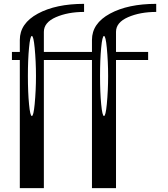

<svg xmlns="http://www.w3.org/2000/svg" viewBox="-20 -770 873 998"><path d="M535.2 -521.5Q529.3 -583 520.5 -583Q511.7 -583 505.9 -521.5Q500 -460 500 -375Q500 -290 505.9 -228.5Q511.7 -167 520.5 -167Q529.3 -167 535.2 -228.5Q542 -300.8 542 -375Q542 -449.2 535.2 -521.5ZM160.2 -521.5Q154.3 -583 145.5 -583Q136.7 -583 130.9 -521.5Q125 -460 125 -375Q125 -290 130.9 -228.5Q136.7 -167 145.5 -167Q154.3 -167 160.2 -228.5Q167 -300.8 167 -375Q167 -449.2 160.2 -521.5ZM792 -750V-708Q708 -708 645.5 -680.7Q583 -653.3 583 -604.5V-500H750V-458H583V208H458V-458H208V208H83V-458H42V-500H83V-562.5Q83 -648.4 176.8 -699.2Q270.5 -750 417 -750V-708Q333 -708 270.5 -680.7Q208 -653.3 208 -604.5V-500H458V-562.5Q458 -648.4 551.8 -699.2Q645.5 -750 792 -750Z"/></svg>

Font: okolaksMetalik
Style: bold
Weight: 700
Width: 7
Version: Version 0.6